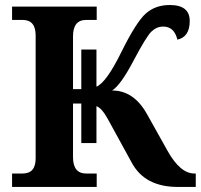

<svg xmlns="http://www.w3.org/2000/svg" viewBox="-20 -740 795 760"><path d="M301.8 -330.1H269V-118.2Q269 -53.2 320.8 -53.2H362.8V0H27.8V-53.2H69.8Q121.1 -53.2 121.1 -112.8V-600.1Q121.1 -661.1 69.8 -661.1H27.8V-713.9H362.8V-661.1H320.8Q269 -661.1 269 -596.2V-387.2H301.8V-543.9H361.8V-397Q400.4 -412.6 459.5 -532.2Q518.6 -651.9 556.6 -686Q594.7 -720.2 651.9 -720.2Q731 -720.2 731 -657.2Q731 -593.8 682.1 -583Q669.9 -634.8 626 -634.8Q600.1 -634.8 579.6 -615.2Q559.1 -595.7 508.3 -499.3Q457.5 -402.8 423.8 -381.8Q509.8 -381.8 562 -288.1L643.1 -143.1Q693.4 -53.2 749 -53.2H754.9V0H684.1Q553.7 0 502 -95.2L407.2 -268.1Q383.3 -312 361.8 -319.8V-173.8H301.8Z"/></svg>

Font: Droids
Style: b
Weight: 700
Foundry: Ascender Corporation
Version: Version 1.00 build 113